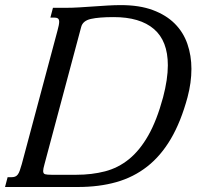

<svg xmlns="http://www.w3.org/2000/svg" viewBox="-87 -747 853 767"><path d="M-66.9 0 -56.6 -39.1H-42Q-33.2 -39.1 -27.1 -41.3Q-21 -43.5 -16.4 -49.3Q-11.7 -55.2 -8.1 -65.4Q-4.4 -75.7 0 -91.3L142.6 -624.5Q149.4 -648.9 149.4 -659.7Q149.4 -669.4 144.5 -673.1Q139.6 -676.8 128.9 -676.8H114.3L124.5 -715.8H176.8Q201.7 -715.8 229.7 -717.5Q257.8 -719.2 286.1 -721.2Q314.5 -723.1 342.5 -724.9Q370.6 -726.6 395.5 -726.6Q470.2 -726.6 523.4 -706.8Q576.7 -687 611.1 -652.6Q645.5 -618.2 661.6 -571.5Q677.7 -524.9 677.7 -471.7Q677.7 -417 662.1 -358.4Q635.7 -260.7 595.7 -192.6Q555.7 -124.5 501.2 -81.8Q446.8 -39.1 377.7 -19.5Q308.6 0 224.6 0ZM90.8 -91.3Q85.4 -72.3 85.4 -64Q85.4 -53.2 93.3 -51Q101.1 -48.8 119.1 -48.8H217.8Q279.8 -48.8 332.5 -62.5Q385.3 -76.2 428.5 -111.3Q471.7 -146.5 505.6 -206.3Q539.6 -266.1 564.5 -358.4Q583.5 -430.7 583.5 -486.3Q583.5 -583.5 527.8 -631.1Q472.2 -678.7 367.2 -678.7Q308.6 -678.7 276.1 -671.4Q243.7 -664.1 237.3 -639.2Z"/></svg>

Font: Arian AMU Serif
Style: Italic
Weight: 400
Italic angle: -15°
Designer: Ruben Hakobyan (Tarumian)
Foundry: Ruben Hakobyan (Tarumian)
Version: Version 1.002